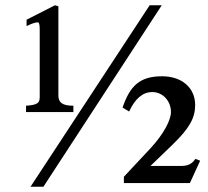

<svg xmlns="http://www.w3.org/2000/svg" viewBox="-20 -696 790 730"><path d="M595 -676H549L96 14H145ZM741 -85 723 -92C708 -70 692 -65 665 -65H552L636 -146C701 -209 722 -248 722 -297C722 -360 674 -406 596 -406C511 -406 474 -369 446 -287L471 -272C493 -320 522 -346 559 -346C599 -346 630 -312 630 -270C630 -240 603 -187 552 -132L451 -24V0H702ZM259 -270V-294C216 -294 202 -307 202 -333V-672L189 -676L81 -621V-597C107 -609 116 -611 123 -611C129 -611 131 -604 131 -581V-327C131 -304 122 -297 79 -294V-270Z"/></svg>

Font: XITS
Style: Regular
Weight: 400
Designer: MicroPress Inc., with final additions and corrections provided by Coen Hoffman, Elsevier (retired)
Version: Version 1.302